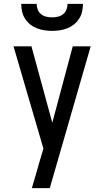

<svg xmlns="http://www.w3.org/2000/svg" viewBox="-20 -975 540 995"><path d="M145 0Q155 -33 164.5 -65.5Q174 -98 183 -131L205 -205L50 -735H143L251 -339L357 -735H450L238 0ZM250 -815Q230 -815 210 -818Q190 -821 171 -828.5Q152 -836 136.5 -848.5Q121 -861 110 -878Q99 -895 94.5 -915Q90 -935 90 -955H170Q170 -940 175.5 -925.5Q181 -911 193 -901.5Q205 -892 220 -888.5Q235 -885 250 -885Q265 -885 280 -888.5Q295 -892 307 -901.5Q319 -911 324.5 -925.5Q330 -940 330 -955H410Q410 -935 405.5 -915Q401 -895 390 -878Q379 -861 363.5 -848.5Q348 -836 329 -828.5Q310 -821 290 -818Q270 -815 250 -815Z"/></svg>

Font: Iosevka Bendy Medium
Style: Regular
Weight: 500
Monospace: yes
Designer: Belleve Invis
Foundry: Belleve Invis
Version: Version 30.1.2